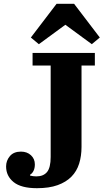

<svg xmlns="http://www.w3.org/2000/svg" viewBox="-20 -976 554 1008"><path d="M174 12Q91 12 51.5 -20Q12 -52 12 -102Q12 -133 32 -156.5Q52 -180 90 -180Q122 -180 142.5 -161Q163 -142 163 -113Q163 -93 156 -79Q149 -65 138 -59V-54Q146 -52 154.5 -51Q163 -50 171 -50Q208 -50 227 -73Q246 -96 246 -152V-632H151V-698H478V-632H408V-205Q408 -157 395.5 -117Q383 -77 355 -48.5Q327 -20 282.5 -4Q238 12 174 12ZM142 -779 277 -956H369L504 -779L462 -744L323 -846L184 -744Z"/></svg>

Font: IBM Plex Serif
Style: Bold
Weight: 700
Designer: Mike Abbink, Paul van der Laan, Pieter van Rosmalen
Foundry: Bold Monday
Version: Version 2.008